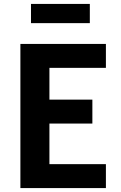

<svg xmlns="http://www.w3.org/2000/svg" viewBox="-20 -959 616 979"><path d="M84 0H520V-122H232V-329H451V-451H232V-613H520V-735H84ZM138 -841H438V-939H138Z"/></svg>

Font: Iosevka Sparkle Heavy
Style: Regular
Weight: 900
Designer: Belleve Invis
Foundry: Belleve Invis
Version: Version 4.5.0; ttfautohint (v1.8.3)